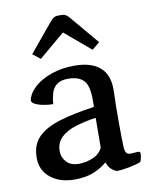

<svg xmlns="http://www.w3.org/2000/svg" viewBox="-82 -851 665 847"><g transform="rotate(-10 250.0 -427.5)"><path d="M374 -70Q362 -73 349.5 -84.5Q337 -96 330 -116Q305 -94 269.5 -79.5Q234 -65 184 -65Q118 -65 76.5 -98.5Q35 -132 35 -188Q35 -246 68.5 -280Q102 -314 166.5 -333.5Q231 -353 323 -366V-395Q324 -460 301.5 -484Q279 -508 231 -508Q198 -508 180.5 -494Q163 -480 156.5 -457.5Q150 -435 148 -409Q127 -409 104 -413.5Q81 -418 66 -426Q51 -434 54 -446Q62 -477 92 -503Q122 -529 168 -544.5Q214 -560 269 -560Q346 -560 385.5 -524Q425 -488 421 -412Q420 -395 419.5 -355.5Q419 -316 419 -275Q419 -241 419.5 -210.5Q420 -180 421 -164Q423 -146 430 -140Q437 -134 448 -135L480 -137Q490 -137 490 -127Q490 -121 488 -110Q486 -99 482 -91Q463 -83 430 -76.5Q397 -70 374 -70ZM321 -183 322 -317Q272 -310 230.5 -297Q189 -284 164.5 -260.5Q140 -237 140 -199Q140 -172 159 -151Q178 -130 215 -130Q245 -130 276 -142.5Q307 -155 321 -183ZM95 -642 201 -770Q209 -780 217 -785Q225 -790 237 -790H252Q264 -790 272 -785Q280 -780 288 -770L395 -643L361 -615L245 -713L129 -615Z"/></g></svg>

Font: Gowun Batang
Style: Bold
Weight: 700
Designer: Yanghee Ryu
Foundry: Yanghee Ryu
Version: Version 2.000